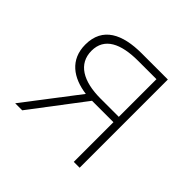

<svg xmlns="http://www.w3.org/2000/svg" viewBox="-136 -669 811 811"><g transform="rotate(45 270.0 -263.5)"><path d="M291 -269C187 -269 121 -307 121 -385C121 -462 187 -494 291 -494H400V-269ZM50 0H92L272 -237H400V0H435V-527H279C165 -527 84 -489 84 -385C84 -295 148 -250 233 -239Z"/></g></svg>

Font: Noto Sans CJK HK Thin
Style: Regular
Weight: 100
Designer: Ryoko NISHIZUKA 西塚涼子 (kana, bopomofo & ideographs); Paul D. Hunt (Latin, Greek & Cyrillic); Sandoll Communications 산돌커뮤니
Foundry: Adobe
Version: Version 2.004;hotconv 1.0.118;makeotfexe 2.5.65603